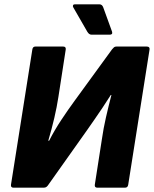

<svg xmlns="http://www.w3.org/2000/svg" viewBox="-20 -871 714 891"><path d="M43 0Q29 0 31 -14L130 -641Q132 -655 144 -655H273Q287 -655 285 -641L251 -421Q244 -375 232 -323.5Q220 -272 204 -218H208Q233 -267 264.5 -314.5Q296 -362 326 -403L500 -642Q505 -648 509 -651.5Q513 -655 520 -655H661Q676 -655 674 -641L575 -14Q573 0 560 0H432Q418 0 420 -14L453 -226Q460 -275 471.5 -325.5Q483 -376 497 -430H494Q475 -400 456 -371.5Q437 -343 418.5 -316.5Q400 -290 384 -267L204 -13Q201 -8 196 -4Q191 0 183 0ZM405 -710Q393 -710 385 -724L320 -837Q317 -842 319 -846.5Q321 -851 327 -851H441Q454 -851 459 -837L500 -724Q504 -710 489 -710Z"/></svg>

Font: Sofia Sans Black
Style: Italic
Weight: 900
Italic angle: -9°
Version: Version 4.100-B